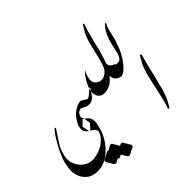

<svg xmlns="http://www.w3.org/2000/svg" viewBox="-257 -1342 1727 1738"><g transform="rotate(-30 606.5 -473.5)"><path d="M398.4 -226.1Q401.9 -225.1 405.3 -224.1Q449.7 -216.8 464.8 -195.3Q481.4 -172.4 458 -121.1Q418.9 -33.2 315.9 9.3Q247.6 38.1 179.2 -1.5Q149.4 -18.6 127.4 -48.1Q105.5 -77.6 97.9 -107.7Q90.3 -137.7 92.8 -183.8Q95.2 -230 114.3 -286.6L144 -377.4Q144 -377.9 145 -380.4Q146 -382.8 147 -384.3Q156.7 -409.2 144 -405.8Q137.2 -403.8 132.3 -390.6Q130.4 -385.7 127.9 -379.4Q125.5 -373 122.8 -367.4Q120.1 -361.8 115.2 -348.6Q113.3 -343.3 111.1 -336.4Q108.9 -329.6 107.2 -324.7Q105.5 -319.8 103.5 -312.5Q101.6 -305.2 100.3 -300.8Q99.1 -296.4 96.9 -288.3Q94.7 -280.3 93.8 -276.6Q92.8 -272.9 90.8 -264.4Q88.9 -255.9 82 -228.8Q75.2 -201.7 68.4 -146.5Q64.9 -116.7 65.4 -89.1Q65.9 -61.5 69.1 -33.2Q72.3 -4.9 81.8 20Q91.3 44.9 105.7 66.4Q120.1 87.9 142.8 104.5Q165.5 121.1 192.6 129.9Q219.7 138.7 260.7 132.8Q346.7 120.6 406.7 47.9Q434.1 14.6 454.1 -26.1Q474.1 -66.9 484.1 -110.4Q494.1 -153.8 494.1 -175.3Q494.1 -196.8 494.1 -214.4Q494.1 -231.9 492.7 -251.5Q488.8 -294.4 466.8 -316.9Q464.8 -319.3 462.9 -321.3Q447.3 -335.9 418.9 -343.3Q408.7 -346.2 400.9 -349.1L366.2 -290ZM427.7 -187.5Z M502 -24.4H519.5L585.9 40.5V55.2L519.5 121.1H502L435.1 57.6L434.1 40Z M505.9 -226.1ZM409.7 -354.5Q411.6 -353.5 412.6 -352.5L442.9 -288.1L409.7 -222.7L403.8 -224.6Q341.3 -245.6 341.3 -293Q341.3 -296.9 340.3 -299.8Q335.9 -316.4 346.2 -352.5Q355 -383.8 356.9 -387.7Q362.8 -403.3 377.4 -426.8Q392.1 -450.7 423.8 -479L432.6 -483.4L434.1 -482.9L456.1 -479L453.1 -473.1Q413.6 -431.6 404.3 -417.5Q402.3 -413.1 400.9 -408.2Q387.2 -368.7 409.7 -354.5Z M589.8 14.6H608.4L670.9 76.2V90.8L608.4 148.4H589.8L528.3 90.8H527.3L466.8 147.5H447.3L386.7 89.8L385.7 72.3L447.3 14.6H466.8L527.3 74.2V73.2Z M585.4 -258.3ZM562 -460.4Q557.1 -455.1 544.4 -445.3Q522.9 -431.6 494.1 -431.6Q483.9 -431.6 463.9 -436.5Q443.8 -441.4 433.1 -441.4Q424.8 -438 417.5 -426.8L407.2 -456.1Q409.7 -459 423.8 -474.6Q451.2 -504.4 474.6 -501.5Q482.4 -500.5 502.9 -492.7Q522 -485.4 529.3 -485.4Q529.3 -485.4 532.2 -485.4Q536.1 -485.8 544.4 -493.2Q556.6 -505.4 564.5 -517.1L594.2 -566.4L603.5 -561L583.5 -501.5Q576.2 -478.5 565.9 -465.8Q564 -463.4 562 -460.4ZM583 -251Z M803.7 -806.2Q803.2 -784.7 804.7 -762.2Q804.7 -753.9 804.2 -745.6Q804.2 -744.6 803.7 -700.7Q802.7 -653.8 789.6 -624Q761.7 -577.6 725.6 -569.3Q686 -563.5 656.7 -587.4Q638.7 -604 634.8 -637.7Q630.9 -671.4 641.6 -722.7Q619.6 -689.5 606.4 -643.6Q596.2 -606.9 590.8 -562Q588.4 -524.9 605 -490.2Q623 -459.5 650.9 -452.6Q684.6 -444.3 731.9 -470.7Q777.8 -495.1 812 -574.2Q824.2 -602.5 830.6 -627.9Q835.4 -647.9 838.4 -681.6Q843.3 -732.9 843.8 -786.1Q843.8 -797.4 845.2 -806.6Q844.7 -824.7 842.3 -853Q841.3 -931.2 840.8 -1008.8Q840.3 -1029.8 841.3 -1035.6Q841.8 -1043.9 843.3 -1060.1Q845.2 -1081.5 845.2 -1082.5Q842.8 -1094.7 839.4 -1094.7Q834.5 -1094.7 830.6 -1085.9Q828.6 -1081.5 823.7 -1064.5Q820.8 -1055.2 820.3 -1050.3Q819.8 -1047.9 811 -1019Q809.6 -1015.1 805.7 -989.3Q802.7 -969.7 802.2 -958Q801.3 -939.9 801.3 -927.7Q800.8 -915 801.3 -895.5Q801.3 -889.2 801.3 -882.3Q801.8 -863.3 802.2 -855Q802.2 -842.3 802.7 -827.6Q803.7 -815.9 803.7 -806.2ZM804.7 -600.1Q806.6 -543 840.3 -521.5Q859.9 -509.3 882.3 -509.3H889.6L920.9 -562L904.3 -635.7H896.5Q895.5 -636.2 883.8 -637.7Q855 -641.1 843.3 -666Q839.4 -674.8 838.4 -678.2L838.9 -678.7Q838.4 -686 837.4 -693.4L809.6 -645Z M968.8 -808.1Q970.7 -765.6 971.7 -737.3Q971.7 -733.4 971.7 -722.2Q972.2 -711.4 971.7 -705.6Q971.7 -699.7 971.2 -689.5Q970.7 -679.2 968.8 -672.9Q966.8 -666 963.6 -658.4Q960.4 -650.9 955.1 -645Q949.7 -639.2 942.9 -635.3Q934.6 -630.4 909.2 -627.4Q902.8 -626.5 893.6 -627.9Q892.6 -628.9 849.1 -568.8L893.1 -506.8Q906.7 -510.3 918.5 -520Q931.2 -530.3 942.4 -547.9Q954.1 -565.4 959.5 -577.1Q964.8 -588.4 974.6 -610.8Q986.3 -637.2 993.7 -667Q1001.5 -696.8 1005.4 -721.7Q1009.3 -746.1 1010.7 -780.3Q1011.2 -795.9 1014.6 -808.1L1015.1 -840.8Q1015.1 -846.2 1014.6 -847.2Q1014.2 -848.1 1014.2 -850.1Q1014.6 -861.8 1013.2 -889.2Q1011.2 -923.3 1012.2 -942.4Q1013.2 -975.6 1018.6 -986.3Q1019.5 -988.3 1019.5 -990.2Q1019.5 -998.5 1015.1 -999.5Q1009.3 -1000.5 1006.8 -995.1Q984.9 -947.8 981 -933.1Q975.1 -910.2 968.8 -853L969.2 -832.5Q968.8 -828.6 968.8 -822.3Z M1147.9 -595.2Q1150.9 -595.2 1153.1 -593.3Q1155.3 -591.3 1155.8 -587.4Q1156.2 -583.5 1156.5 -580.8Q1156.7 -578.1 1156.5 -573.2Q1156.2 -568.4 1156.2 -568.4Q1156.2 -557.6 1156.2 -538.6Q1156.2 -519.5 1156.2 -503.9Q1156.2 -488.3 1156.2 -474.6Q1156.7 -445.8 1159.2 -372.3Q1161.6 -298.8 1161.4 -246.1Q1161.1 -193.4 1156.2 -144Q1154.8 -125 1138.7 -64.9Q1138.2 -64 1137.5 -60.3Q1136.7 -56.6 1136 -54.2Q1135.3 -51.8 1134 -48.6Q1132.8 -45.4 1130.9 -43.7Q1128.9 -42 1126.5 -41.5Q1123 -41 1121.1 -42.7Q1119.1 -44.4 1118.9 -48.1Q1118.7 -51.8 1118.7 -54.9Q1118.7 -58.1 1119.4 -62.3Q1120.1 -66.4 1120.1 -67.4Q1121.1 -81.1 1121.1 -96.2Q1121.1 -111.3 1120.6 -130.1Q1120.1 -148.9 1120.1 -158.7Q1120.1 -192.9 1117.4 -241.7Q1114.7 -290.5 1112.5 -326.9Q1110.4 -363.3 1110.6 -409.2Q1110.8 -455.1 1115.7 -493.7Q1117.7 -505.9 1120.6 -518.3Q1123.5 -530.8 1128.4 -548.1Q1133.3 -565.4 1134.8 -572.3Q1135.3 -573.2 1135.5 -575Q1135.7 -576.7 1136.2 -577.9Q1136.7 -579.1 1137.2 -581.1Q1137.7 -583 1138.2 -584.5Q1138.7 -585.9 1139.4 -587.6Q1140.1 -589.4 1141.1 -590.6Q1142.1 -591.8 1143.1 -593Q1144 -594.2 1145.3 -594.7Q1146.5 -595.2 1147.9 -595.2Z"/></g></svg>

Font: Dehalvi Khush Khat
Style: Regular
Weight: 400
Version: Version 002.500